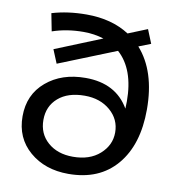

<svg xmlns="http://www.w3.org/2000/svg" viewBox="-82 -799 804 880"><g transform="rotate(10 320.0 -359.0)"><path d="M565 -645 509 -623Q598 -523 598 -345Q598 -181 518 -86.5Q438 8 294 8Q185 8 113.5 -53.5Q42 -115 42 -216Q42 -317 114 -378Q186 -439 297 -439Q438 -439 500 -332Q501 -344 501 -366Q501 -515 421 -587L154 -480L128 -543L345 -631Q301 -645 251 -645Q173 -645 106 -622L90 -704Q163 -726 251 -726Q368 -726 450 -673L539 -709ZM301 -73Q379 -73 426 -115Q473 -157 473 -216Q473 -277 426 -317.5Q379 -358 307 -358Q229 -358 184 -319Q139 -280 139 -216Q139 -152 184 -112.5Q229 -73 301 -73Z"/></g></svg>

Font: false
Style: Regular
Weight: 500
Designer: Julieta Ulanovsky
Foundry: Julieta Ulanovsky
Version: Version 7.222;hotconv 1.0.109;makeotfexe 2.5.65596